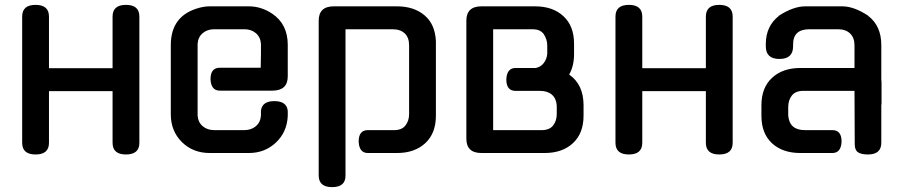

<svg xmlns="http://www.w3.org/2000/svg" viewBox="-20 -628 3696 788"><path d="M71 -560Q71 -608 126 -608Q181 -608 181 -560V-348H442V-560Q442 -608 497 -608Q552 -608 552 -560V-42Q552 6 497 6Q442 6 442 -42V-254H181V-42Q181 6 126 6Q71 6 71 -42Z M681 -443Q681 -565 798 -596Q820 -602 841 -602H1001Q1052 -602 1097 -572Q1161 -529 1161 -444V-315Q1161 -256 1098 -256H882Q846 -256 844 -303Q844 -350 882 -350H1050L1051 -408V-448Q1049 -476 1030 -492Q1011 -508 983 -508H859Q831 -508 812 -492Q793 -476 791 -448V-154Q793 -126 812 -110Q831 -94 859 -94H983Q1011 -94 1030 -110Q1049 -126 1051 -154V-173Q1055 -213 1106 -213Q1157 -213 1161 -173V-152Q1158 -86 1112.5 -43Q1067 0 1001 0H841Q772 0 726.5 -45Q681 -90 681 -159Z M1288 92V-543Q1288 -602 1350 -602H1609Q1679 -602 1722.5 -565Q1766 -528 1769 -459V-153Q1769 -81 1725.5 -40.5Q1682 0 1609 0H1490Q1454 0 1452 -47Q1452 -94 1490 -94H1590Q1628 -92 1644 -113Q1659 -132 1659 -160V-442Q1659 -474 1641 -491Q1623 -508 1591 -508H1398V93Q1398 140 1343 140Q1288 140 1288 92Z M1894 -59V-543Q1894 -602 1956 -602H2176Q2249 -602 2292.5 -561.5Q2336 -521 2336 -449V-406Q2336 -357 2316 -322Q2375 -281 2375 -196V-153Q2375 -81 2331.5 -40.5Q2288 0 2215 0H1956Q1894 0 1894 -59ZM2004 -508V-94H2196Q2234 -92 2250 -113Q2265 -132 2265 -160V-195Q2263 -224 2245 -239.5Q2227 -255 2197 -255H2096Q2058 -255 2058 -302Q2060 -349 2096 -349H2179Q2199 -353 2211.5 -369Q2224 -385 2226 -407V-442Q2226 -466 2211 -489Q2197 -507 2169 -508Z M2506 -560Q2506 -608 2561 -608Q2616 -608 2616 -560V-348H2877V-560Q2877 -608 2932 -608Q2987 -608 2987 -560V-42Q2987 6 2932 6Q2877 6 2877 -42V-254H2616V-42Q2616 6 2561 6Q2506 6 2506 -42Z M3105 -153V-196Q3105 -268 3148.5 -308.5Q3192 -349 3265 -349H3487V-442Q3487 -473 3469 -490.5Q3451 -508 3419 -508H3302Q3235 -508 3235 -446V-438Q3235 -386 3179 -386Q3123 -386 3123 -438V-447Q3123 -521 3177 -563H3176Q3236 -602 3285 -602H3437Q3485 -602 3544 -563H3543Q3597 -522 3597 -443V-302L3598 -290V-199H3597V-42Q3597 6 3542 6Q3515 6 3501.5 -3Q3488 -12 3488 -36L3487 -255H3284Q3246 -257 3230 -236Q3215 -217 3215 -189V-154Q3220 -94 3283 -94H3396Q3434 -94 3434 -47Q3432 0 3396 0H3265Q3192 0 3148.5 -40Q3105 -80 3105 -153Z"/></svg>

Font: Gugi Cyrillic
Style: Regular
Weight: 400
Foundry: TAE System & Typefaces Co.
Version: Version 3.10 September 15, 2020